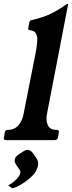

<svg xmlns="http://www.w3.org/2000/svg" viewBox="-46 -724 373 992"><path d="M247 -53Q260 -53 258 -40L253 -13Q250 0 235 0H-14Q-29 0 -26 -13L-21 -40Q-19 -53 -6 -53H-4Q29 -53 49.5 -77Q70 -101 76 -136L141 -466Q145 -491 146.5 -513Q148 -535 140 -550.5Q132 -566 108 -568Q98 -569 100 -580L106 -610Q107 -615 110.5 -617.5Q114 -620 121 -621Q178 -634 216.5 -653Q255 -672 298 -702Q302 -704 304 -704H305Q307 -704 306 -702L197 -137Q190 -102 201 -77.5Q212 -53 244 -53ZM144 96Q154 112 150 133Q149 138 147.5 142Q146 146 144 151Q137 169 119 186.5Q101 204 79.5 218.5Q58 233 41 241Q24 249 18 248Q16 248 12 245Q8 242 -4 234Q22 220 39 202Q56 184 59 170Q61 162 56 155L36 125Q28 111 30 100Q32 88 46 77L75 58Q90 48 102 51Q113 53 124 67Z"/></svg>

Font: Young Serif Light
Style: Italic
Weight: 300
Italic angle: -10.979°
Designer: Bastien Sozeau
Foundry: NBR — Bastien Sozeau
Version: Version 5.001